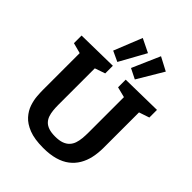

<svg xmlns="http://www.w3.org/2000/svg" viewBox="-269 -1122 1280 1280"><g transform="rotate(45 371.0 -482.0)"><path d="M434 -699 724 -704V-632L635 -602L651 -638V-275Q651 -224 641.5 -180.5Q632 -137 611 -101.5Q590 -66 557 -40.5Q524 -15 476.5 -1.5Q429 12 367 12Q284 12 232 -8.5Q180 -29 151 -61.5Q122 -94 109.5 -131.5Q97 -169 94.5 -203.5Q92 -238 92 -262V-637L108 -603L18 -627V-699L308 -704V-632L221 -602L235 -637V-262Q235 -236 237.5 -211.5Q240 -187 247 -166.5Q254 -146 268.5 -130.5Q283 -115 307.5 -106.5Q332 -98 369 -98Q407 -98 432 -107Q457 -116 472.5 -132.5Q488 -149 495.5 -171Q503 -193 505.5 -219.5Q508 -246 508 -275V-638L521 -605L434 -627ZM476 -743 404 -779 490 -976 585 -926ZM311 -743 238 -777 318 -976 414 -929Z"/></g></svg>

Font: Bitter Thin
Style: Bold
Weight: 700
Version: Version 3.021